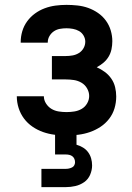

<svg xmlns="http://www.w3.org/2000/svg" viewBox="-20 -548 540 788"><path d="M253 8Q228 8 204 5Q180 2 157 -6Q134 -14 113.5 -28Q93 -42 78.5 -61.5Q64 -81 56.5 -104.5Q49 -128 49 -152V-153H160Q160 -137 169 -123Q178 -109 191.5 -101Q205 -93 221 -90.5Q237 -88 253 -88Q269 -88 285 -90.5Q301 -93 315 -101Q329 -109 337.5 -123.5Q346 -138 346 -154Q346 -170 337.5 -185Q329 -200 314.5 -208.5Q300 -217 283.5 -219.5Q267 -222 250 -222H193V-318H250Q264 -318 278 -320.5Q292 -323 304 -330.5Q316 -338 323 -350.5Q330 -363 330 -377Q330 -377 330 -377Q330 -377 330 -377Q330 -390 323 -402Q316 -414 304.5 -420.5Q293 -427 279.5 -429.5Q266 -432 253 -432Q239 -432 225.5 -429.5Q212 -427 201 -419.5Q190 -412 183 -400Q176 -388 176 -374Q176 -374 176 -373.5Q176 -373 176 -373H65Q65 -374 65 -374.5Q65 -375 65 -376Q65 -398 71.5 -420Q78 -442 91.5 -460.5Q105 -479 123.5 -492.5Q142 -506 163.5 -514Q185 -522 207.5 -525Q230 -528 253 -528Q275 -528 298 -525.5Q321 -523 342 -515.5Q363 -508 382 -495Q401 -482 414.5 -463.5Q428 -445 434.5 -423Q441 -401 441 -379Q441 -362 437.5 -345.5Q434 -329 425.5 -315Q417 -301 404.5 -290.5Q392 -280 377 -272Q395 -264 410.5 -252.5Q426 -241 437 -225Q448 -209 452.5 -190Q457 -171 457 -152Q457 -127 450 -103.5Q443 -80 428 -60.5Q413 -41 392.5 -27.5Q372 -14 349 -6Q326 2 301.5 5Q277 8 253 8ZM150 220V145H250Q257 145 263.5 143.5Q270 142 276 139Q282 136 285 130Q288 124 288 118Q288 110 285 103.5Q282 97 276.5 93Q271 89 264 87.5Q257 86 250 86H206V0H294V46Q308 50 320.5 57.5Q333 65 341.5 76.5Q350 88 354 102Q358 116 358 131Q358 150 350 169Q342 188 325.5 199.5Q309 211 289.5 215.5Q270 220 250 220Z"/></svg>

Font: Iosevka SS04
Style: Bold
Weight: 700
Monospace: yes
Designer: Belleve Invis
Foundry: Belleve Invis
Version: Version 19.0.0; ttfautohint (v1.8.4)